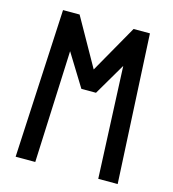

<svg xmlns="http://www.w3.org/2000/svg" viewBox="-108 -817 817 907"><g transform="rotate(15 300.0 -363.5)"><path d="M171 -548 147.5 0H51.5L88.5 -727H169.5L301 -493.5L433.5 -727H513.5L550.5 0H455.5L431.5 -546L340 -390H268.5Z"/></g></svg>

Font: JuliaMono SemiBold
Style: Regular
Weight: 600
Monospace: yes
Designer: cormullion
Foundry: corm
Version: Version 0.055; ttfautohint (v1.8.4)